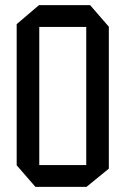

<svg xmlns="http://www.w3.org/2000/svg" viewBox="-20 -728 489 748"><path d="M133 -623V-708H331L404 -624V-623ZM118 0 45 -84V-85H316V0ZM45 -85V-634L132 -708H133V-85ZM316 0V-623H404V-71L317 0Z"/></svg>

Font: Foldit
Style: Regular
Weight: 400
Version: Version 1.003